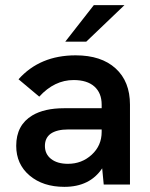

<svg xmlns="http://www.w3.org/2000/svg" viewBox="-20 -717 584 746"><path d="M383 0 377 -63Q329 9 230 9Q147 9 95 -35Q43 -79 43 -150.5Q43 -231 105.5 -268.5Q152.5 -296.5 229 -296.5H375V-310.5Q375 -355.5 346.8 -380.8Q318.5 -406 266 -406Q191.5 -406 132.5 -341.5L52 -409Q135 -502 274 -502Q373.5 -502 429.2 -451.2Q485 -400.5 485 -310.5V0ZM154.5 -150Q154.5 -118 178.8 -99.2Q203 -80.5 244 -80.5Q298 -80.5 336.5 -116Q375 -151.5 375 -204.5V-214H245Q201 -214 177 -197.5Q154.5 -181 154.5 -150ZM233.5 -555 344.5 -697H463.5L315 -555Z"/></svg>

Font: HK Grotesk SemiBold
Style: Regular
Weight: 600
Designer: Alfredo Marco Pradil
Foundry: Hanken Design Co.
Version: Version 3.001;FEAKit 1.0